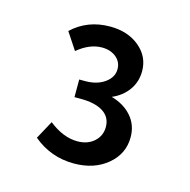

<svg xmlns="http://www.w3.org/2000/svg" viewBox="-65 -805 477 483"><g transform="rotate(15 174.0 -564.0)"><path d="M60.1 -424.3 85.9 -471.7Q123.5 -441.9 160.6 -441.9Q187 -441.9 203.9 -457Q220.7 -472.2 220.7 -495.1Q220.7 -520.5 200 -533.9Q179.2 -547.4 141.1 -547.4H125V-593.3H141.1Q171.4 -593.3 191.4 -607.7Q211.4 -622.1 211.4 -643.1Q211.4 -662.1 196.8 -674.1Q182.1 -686 159.7 -686Q127.9 -686 96.2 -659.7L66.9 -704.1Q107.4 -742.2 166 -742.2Q212.4 -742.2 242.4 -717.3Q272.5 -692.4 272.5 -654.3Q272.5 -626.5 257.1 -605Q241.7 -583.5 215.3 -572.3Q248.5 -563 268.1 -540.5Q287.6 -518.1 287.6 -486.3Q287.6 -442.9 253.2 -414.3Q218.8 -385.7 166.5 -385.7Q106 -385.7 60.1 -424.3Z"/></g></svg>

Font: Kumbh Sans SemiBold
Style: Regular
Weight: 600
Version: Version 1.005